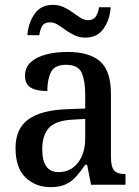

<svg xmlns="http://www.w3.org/2000/svg" viewBox="-20 -761 573 791"><path d="M188 10Q127 10 85.5 -29.5Q44 -69 44 -151Q44 -231 96.5 -269Q149 -307 254 -311L331 -314V-373Q331 -428 316.5 -461Q302 -494 252 -494Q205 -494 190 -464Q175 -434 175 -386Q129 -386 106 -400.5Q83 -415 83 -449Q83 -483 106.5 -504.5Q130 -526 169.5 -536.5Q209 -547 259 -547Q348 -547 392.5 -508Q437 -469 437 -374V-116Q437 -74 450 -59Q463 -44 494 -44H497V0H355L339 -82H331Q312 -54 293.5 -33.5Q275 -13 250.5 -1.5Q226 10 188 10ZM221 -52Q271 -52 301 -90.5Q331 -129 331 -191V-271L278 -268Q208 -264 181 -233.5Q154 -203 154 -146Q154 -52 221 -52ZM332 -606Q308 -606 287.5 -615.5Q267 -625 250 -637.5Q233 -650 217.5 -659.5Q202 -669 187 -669Q162 -669 153 -652.5Q144 -636 142 -616H93Q96 -665 122 -703Q148 -741 198 -741Q222 -741 242.5 -731.5Q263 -722 280 -709.5Q297 -697 312 -687.5Q327 -678 342 -678Q366 -678 375.5 -694Q385 -710 388 -731H436Q433 -681 407 -643.5Q381 -606 332 -606Z"/></svg>

Font: Noto Serif Sinhala SemiCondensed Medium
Style: Regular
Weight: 500
Width: 4
Designer: Jelle Bosma - Monotype Design Team
Foundry: Monotype Imaging Inc.
Version: Version 2.007; ttfautohint (v1.8.4.7-5d5b)